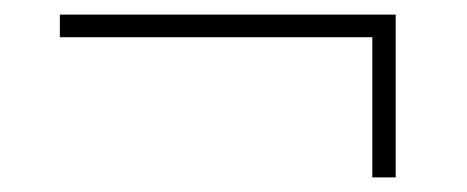

<svg xmlns="http://www.w3.org/2000/svg" viewBox="-20 -341 640 263"><path d="M490 -98V-290H62V-321H522V-98Z"/></svg>

Font: IBM Plex Mono ExtLt
Style: Regular
Weight: 200
Monospace: yes
Designer: Mike Abbink, Paul van der Laan, Pieter van Rosmalen
Foundry: Bold Monday
Version: Version 2.3